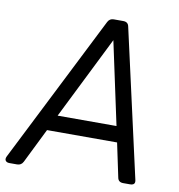

<svg xmlns="http://www.w3.org/2000/svg" viewBox="-99 -821 834 896"><g transform="rotate(10 318.0 -372.5)"><path d="M5 0Q-8 0 -13.5 -7.5Q-19 -15 -13 -28L340 -728Q349 -745 368 -745H413Q436 -745 440 -724L597 -26Q604 0 576 0H544Q521 0 517 -21L483 -182H151L70 -18Q61 0 41 0ZM188 -257H467L383 -649Z"/></g></svg>

Font: Pitagon Sans Text
Style: Italic
Weight: 400
Italic angle: -8°
Designer: Travis Tran
Foundry: Pitagon
Version: Version 1.001; ttfautohint (v1.8.4.7-5d5b);gftools[0.9.26]